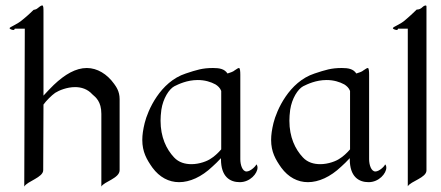

<svg xmlns="http://www.w3.org/2000/svg" viewBox="-20 -667 1615 703"><path d="M134.8 -647C131.8 -647 128.9 -646 118.2 -637.2C112.8 -631.8 103 -630.9 103 -630.9C103 -630.9 82 -609.9 62 -594.2C43.9 -578.1 15.1 -567.9 15.1 -564C15.1 -560.1 25.9 -557.1 28.8 -557.1C33.2 -557.1 34.2 -562 34.2 -562H70.8C70.8 -562 68.8 1 68.8 16.1C80.1 -3.9 138.2 -17.1 138.2 -43.9C138.2 -43.9 139.2 -237.8 139.2 -284.2C148.9 -297.9 168.9 -317.9 182.1 -327.1C195.8 -335.9 225.1 -348.1 254.9 -348.1C277.8 -348.1 300.8 -340.8 317.9 -321.8C330.1 -311 351.1 -295.9 351.1 -250V16.1C360.8 -2 418 -14.2 418 -43.9V-304.2C418 -333 404.8 -350.1 397.9 -359.9C372.1 -396 335.9 -418 297.9 -418C257.8 -418 217.8 -395 176.8 -356C167 -346.2 151.9 -331.1 139.2 -316.9V-623C139.2 -636.2 139.2 -647 134.8 -647Z M855 -418C853 -418 848.1 -416 838.9 -409.2C835 -404.8 819.8 -399.9 813 -397.9C801.8 -415 783.2 -418 759.8 -418C721.2 -418 700.2 -411.1 660.2 -397.9C565.9 -367.2 521 -262.2 509.8 -216.8C503.9 -192.9 501 -172.9 501 -154.8C501 -110.8 517.1 -83 538.1 -53.2C564 -18.1 598.1 0 635.7 0C674.8 0 717.8 -19 757.8 -57.1C767.1 -64.9 777.8 -76.2 789.1 -87.9V-84C789.1 -20 821.8 0 857.9 0C896 0 922.9 -32.2 922.9 -53.2C922.9 -62 918.9 -64.9 918 -64.9C918.9 -61 897.9 -39.1 882.8 -39.1C867.2 -39.1 859.9 -64 859.9 -84V-393.1C859.9 -405.8 858.9 -418 855 -418ZM790 -334V-120.1C778.8 -106.9 763.2 -92.8 752.9 -86.9C739.7 -77.1 710 -65.9 681.2 -65.9C658.2 -65.9 634.8 -71.8 617.2 -90.8C588.9 -121.1 567.9 -165 567.9 -225.1C567.9 -236.8 568.8 -250 570.8 -265.1C577.1 -307.1 599.1 -340.8 618.2 -351.1C633.8 -358.9 665 -374 704.1 -374C730 -374 752 -367.2 769 -357.9C776.9 -353 786.1 -345.2 790 -334Z M1326.7 -418C1324.7 -418 1319.8 -416 1310.5 -409.2C1306.6 -404.8 1291.5 -399.9 1284.7 -397.9C1273.4 -415 1254.9 -418 1231.4 -418C1192.9 -418 1171.9 -411.1 1131.8 -397.9C1037.6 -367.2 992.7 -262.2 981.4 -216.8C975.6 -192.9 972.7 -172.9 972.7 -154.8C972.7 -110.8 988.8 -83 1009.8 -53.2C1035.6 -18.1 1069.8 0 1107.4 0C1146.5 0 1189.5 -19 1229.5 -57.1C1238.8 -64.9 1249.5 -76.2 1260.7 -87.9V-84C1260.7 -20 1293.5 0 1329.6 0C1367.7 0 1394.5 -32.2 1394.5 -53.2C1394.5 -62 1390.6 -64.9 1389.6 -64.9C1390.6 -61 1369.6 -39.1 1354.5 -39.1C1338.9 -39.1 1331.5 -64 1331.5 -84V-393.1C1331.5 -405.8 1330.6 -418 1326.7 -418ZM1261.7 -334V-120.1C1250.5 -106.9 1234.9 -92.8 1224.6 -86.9C1211.4 -77.1 1181.6 -65.9 1152.8 -65.9C1129.9 -65.9 1106.4 -71.8 1088.9 -90.8C1060.5 -121.1 1039.6 -165 1039.6 -225.1C1039.6 -236.8 1040.5 -250 1042.5 -265.1C1048.8 -307.1 1070.8 -340.8 1089.8 -351.1C1105.5 -358.9 1136.7 -374 1175.8 -374C1201.7 -374 1223.6 -367.2 1240.7 -357.9C1248.5 -353 1257.8 -345.2 1261.7 -334Z M1541.5 -630.9C1541.5 -643.1 1542.5 -647 1538.6 -647C1533.2 -647 1526.4 -641.1 1522.5 -637.2C1516.1 -631.8 1505.4 -631.8 1505.4 -631.8C1505.4 -631.8 1484.4 -610.8 1464.4 -594.2C1447.3 -578.1 1418.5 -568.8 1418.5 -564C1418.5 -560.1 1429.2 -557.1 1433.1 -557.1C1436.5 -557.1 1437.5 -562 1437.5 -562H1473.1V15.1C1484.4 -3.9 1541.5 -16.1 1541.5 -43Z"/></svg>

Font: Pierce
Style: Roman
Weight: 500
Version: Version 0.2.0